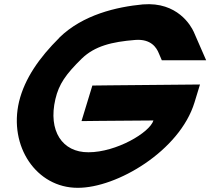

<svg xmlns="http://www.w3.org/2000/svg" viewBox="-20 -833 1006 918"><path d="M456 -255 369.7 -254 421.6 -424 505.9 -425 936.2 -429 935.9 -428 909.9 -343C839.2 -112 538.8 66 351.1 65C154.1 65 20.7 -133 71.1 -347C98 -458 168.6 -558 263.3 -652L263.6 -653C376.3 -763 537.6 -800 663.3 -812H664.3C828.2 -825 893.1 -710 906.2 -681L965.6 -545H753.6L739 -579C728.7 -604 703.1 -648 626.3 -642C514.5 -633 433.4 -613 371.1 -553C293.8 -477 261.8 -431 244.8 -359C209.3 -207 277.8 -104 403.1 -105C536.1 -105 695.8 -199 713.6 -257Z"/></svg>

Font: Nordica Plus
Style: NordicaClassicBkObl
Weight: 900
Version: Version 1.01